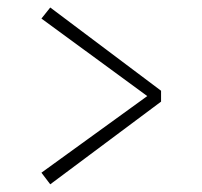

<svg xmlns="http://www.w3.org/2000/svg" viewBox="-20 -544 540 512"><path d="M114 -52.5 90.5 -83.5 382 -294.5V-281L90.5 -494.5L114 -524L409.5 -302V-273Z"/></svg>

Font: Karla ExtraLight
Style: Regular
Weight: 250
Designer: Jonathan Pinhorn
Version: Version 2.004;gftools[0.9.33]